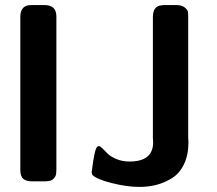

<svg xmlns="http://www.w3.org/2000/svg" viewBox="-20 -714 854 756"><path d="M60 -46V-647Q60 -694 102 -694H156Q202 -694 202 -649V-48Q202 -29 199 -22Q197 -17 193 -12.5Q189 -8 186 -6Q183 -4 178 -2.5Q173 -1 170.5 -1Q168 -1 163 -0.5Q158 0 157 0H106Q84 0 72 -9.5Q60 -19 60 -46ZM341 -36Q352 -130 364 -137Q368 -139 369 -139Q374 -139 383.5 -129.5Q393 -120 404.5 -108.5Q416 -97 439 -87.5Q462 -78 490 -78Q583 -78 583 -154Q583 -157 582.5 -163Q582 -169 582 -172V-648Q582 -655 583 -660.5Q584 -666 585.5 -670.5Q587 -675 589.5 -678.5Q592 -682 594 -684Q596 -686 599.5 -688Q603 -690 605 -691Q607 -692 611.5 -692.5Q616 -693 617.5 -693Q619 -693 624 -694H628H675Q696 -694 707.5 -684.5Q719 -675 720 -667.5Q721 -660 721 -647V-173Q721 -170 721.5 -163.5Q722 -157 722 -154Q722 -104 704.5 -67.5Q687 -31 657 -12.5Q627 6 595.5 14Q564 22 529 22Q480 22 420.5 7Q361 -8 344 -25Q341 -30 341 -36Z"/></svg>

Font: CMU Sans Serif
Style: Bold
Weight: 700
Version: Version 0.7.0